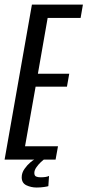

<svg xmlns="http://www.w3.org/2000/svg" viewBox="-49 -695 381 836"><path d="M-29 0 90 -675H312L302 -617H158.5L116 -374H252.5L242.5 -317.5H106L60 -58H203.5L193 0ZM110.5 121.5Q86.5 121.5 66 111.8Q45.5 102 45.5 77Q45.5 57.5 57.8 40.2Q70 23 83.2 12Q96.5 1 100 0H141.5Q139 1.5 129 10.8Q119 20 109.8 33Q100.5 46 100.5 58Q100.5 70 108 73.5Q115.5 77 127.5 77Q153 77 164.5 71L161.5 115.5Q158 117 143 119.2Q128 121.5 110.5 121.5Z"/></svg>

Font: Anybody Condensed Regular
Style: Italic
Weight: 400
Width: 3
Italic angle: -10°
Designer: Tyler Finck
Foundry: Etcetera Type Company
Version: Version 1.010; ttfautohint (v1.8.3) -l 8 -r 50 -G 200 -x 14 